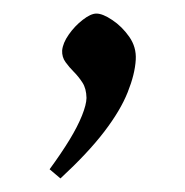

<svg xmlns="http://www.w3.org/2000/svg" viewBox="-20 -118 273 283"><path d="M69.1 145 53.1 131.5Q70.3 108 82.4 88.2Q94.5 68.3 100.9 52.2Q107.3 36.2 107.5 26.4Q107.2 12.4 101.5 3.7Q95.8 -5.1 88.9 -12Q82 -18.9 76.6 -26.4Q71.2 -33.8 71.6 -43.5Q72.6 -54.6 81.4 -67.1Q90.2 -79.7 102 -88.8Q113.8 -98 122.1 -98Q131.4 -98 145.5 -88.5Q159.7 -79.1 170.5 -63.8Q181.2 -48.5 180.1 -30Q178.9 -8.7 168.2 18Q157.6 44.7 133.8 75.9Q110 107.1 69.1 145Z"/></svg>

Font: Ancizar Serif Light
Style: Italic
Weight: 300
Italic angle: -4°
Designer: Cesar Puertas, Viviana Monsalve, Julian Moncada, Julian Prieto, Jose Castro, Felipe Aragon, Mariel Hernandez, Sara Alarc
Version: Version 8.100